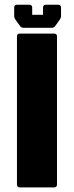

<svg xmlns="http://www.w3.org/2000/svg" viewBox="-20 -812 320 832"><path d="M66 0Q53.5 0 53.5 -12.5V-654Q53.5 -666.5 66 -666.5H214.5Q227 -666.5 227 -654V-12.5Q227 0 214.5 0ZM82 -691.5Q72.5 -691.5 67 -699L46.5 -727.5Q41.5 -734.5 41.5 -742.5V-779Q41.5 -791.5 54 -791.5H107Q119.5 -791.5 119.5 -779V-748H166.5V-779Q166.5 -791.5 179 -791.5H232Q244.5 -791.5 244.5 -779V-742.5Q244.5 -734.5 239.5 -727.5L219 -699Q213.5 -691.5 204 -691.5Z"/></svg>

Font: Jaro 24pt
Style: Regular
Weight: 400
Designer: Agyei Archer, Celine Hurka, Mirko Velimirović
Version: Version 1.000